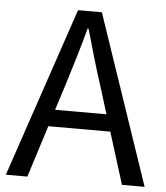

<svg xmlns="http://www.w3.org/2000/svg" viewBox="-52 -780 713 827"><g transform="rotate(5 304.0 -366.5)"><path d="M4 0H97L168 -224H436L506 0H604L355 -733H252ZM191 -297 227 -410C253 -493 277 -572 300 -658H304C328 -573 351 -493 378 -410L413 -297Z"/></g></svg>

Font: Noto Sans Mono CJK SC
Style: Regular
Weight: 400
Designer: Ryoko NISHIZUKA 西塚涼子 (kana, bopomofo & ideographs); Paul D. Hunt (Latin, Greek & Cyrillic); Sandoll Communications 산돌커뮤니
Foundry: Adobe
Version: Version 2.004;hotconv 1.0.118;makeotfexe 2.5.65603